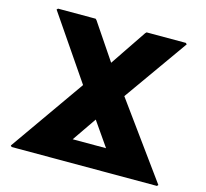

<svg xmlns="http://www.w3.org/2000/svg" viewBox="-117 -966 1187 1106"><g transform="rotate(15 476.5 -412.5)"><path d="M910 7 917 0 595 -444 865 -825 858 -832H624L617 -825L472 -610L327 -825L320 -832H96L89 -825L349 -444L37 0L44 7ZM571 -127H372L471 -271Z"/></g></svg>

Font: Hussar Woodtype
Style: Blk
Weight: 900
Foundry: Cannot Into Space Fonts
Version: Version 1.07